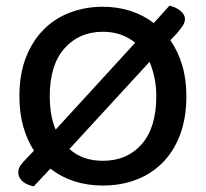

<svg xmlns="http://www.w3.org/2000/svg" viewBox="-20 -646 733 683"><path d="M643 -304Q643 -226 620.5 -166.5Q598 -107 558 -67Q518 -27 464 -6.5Q410 14 346 14Q237 14 159 -46L100 17Q72 11 58.5 -2.5Q45 -16 45 -32Q45 -46 52.5 -57Q60 -68 76 -84L101 -110Q76 -148 62.5 -196.5Q49 -245 49 -304Q49 -382 72 -441Q95 -500 135 -540.5Q175 -581 229.5 -601.5Q284 -622 346 -622Q397 -622 443 -607.5Q489 -593 527 -564L583 -626Q607 -620 622.5 -607Q638 -594 638 -578Q638 -567 630.5 -555Q623 -543 608 -526L586 -503Q613 -464 628 -414.5Q643 -365 643 -304ZM536 -304Q536 -339 529.5 -369.5Q523 -400 512 -426L227 -116Q273 -74 346 -74Q432 -74 484 -133Q536 -192 536 -304ZM157 -304Q157 -234 178 -185L461 -494Q413 -533 346 -533Q262 -533 209.5 -474Q157 -415 157 -304Z"/></svg>

Font: Baloo Paaji 2 Medium
Style: Regular
Weight: 500
Designer: Shuchita Grover, Noopur Datye and Ek Type
Foundry: Ek Type
Version: Version 1.640;hotconv 1.0.111;makeotfexe 2.5.65597; ttfautoh